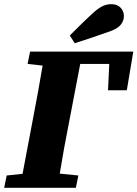

<svg xmlns="http://www.w3.org/2000/svg" viewBox="-29 -899 658 919"><path d="M103 -593 175 -585C161 -504 147 -423 131 -342L79 -67L3 -59L-9 0H334L346 -59L257 -68C270 -149 285 -230 301 -311L355 -593H494L488 -467H578L609 -652H115ZM305 -729 329 -692C386 -710 443 -730 500 -750C552 -768 564 -798 564 -823C564 -850 544 -879 506 -879C478 -879 457 -872 422 -842C382 -806 343 -767 305 -729Z"/></svg>

Font: Source Serif Pro Black
Style: Italic
Weight: 900
Italic angle: -12°
Designer: Frank Grießhammer
Foundry: Adobe Systems Incorporated
Version: Version 3.001;hotconv 1.0.111;makeotfexe 2.5.65597